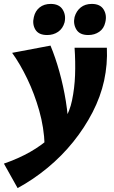

<svg xmlns="http://www.w3.org/2000/svg" viewBox="-60 -672 581 981"><path d="M30 289 -40 164Q35 138 94.5 104Q154 70 197.5 29.5Q241 -11 269 -58Q297 -105 308 -159Q321 -221 323.5 -288Q326 -355 321 -428H486Q488 -386 484.5 -344Q481 -302 472 -260Q454 -178 413 -98.5Q372 -19 314 53Q256 125 183.5 185Q111 245 30 289ZM168 69Q165 -20 140.5 -106.5Q116 -193 79.5 -269Q43 -345 2 -402L198 -439Q223 -379 243.5 -305.5Q264 -232 276.5 -154.5Q289 -77 290 -3ZM181 -493Q137 -493 120.5 -521Q104 -549 113 -585Q120 -616 142.5 -634Q165 -652 199 -652Q242 -652 260 -623.5Q278 -595 270 -558Q261 -526 237 -509.5Q213 -493 181 -493ZM391 -493Q347 -493 330 -521.5Q313 -550 321 -585Q330 -616 352.5 -634Q375 -652 409 -652Q452 -652 469.5 -623.5Q487 -595 478 -558Q471 -526 447 -509.5Q423 -493 391 -493Z"/></svg>

Font: Ysabeau Office Black
Style: Italic
Weight: 900
Italic angle: -12°
Designer: Christian Thalmann (Catharsis Fonts)
Version: Version 2.001;gftools[0.9.30]; featfreeze: tnum,lnum,ss02